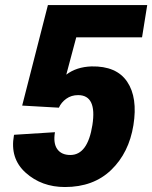

<svg xmlns="http://www.w3.org/2000/svg" viewBox="-20 -731 603 761"><path d="M237.3 10.3Q145 10.3 81.8 -46.4Q18.6 -103 35.2 -194.3L36.1 -196.8L197.8 -207Q190.4 -163.1 207 -139.9Q223.6 -116.7 258.8 -116.7Q327.6 -116.7 346.2 -235.4Q364.7 -354 289.6 -354Q262.7 -354 242.7 -339.6Q222.7 -325.2 213.4 -304.2L67.9 -312.5L169.9 -710.9H563.5L543 -583H282.2L242.7 -435.1Q282.7 -465.8 342.8 -467.8Q441.9 -469.7 484.1 -407Q526.4 -344.2 508.8 -234.9Q491.2 -125.5 420.9 -57.6Q350.6 10.3 237.3 10.3Z"/></svg>

Font: Roboto-BlackItalic
Style: Italic
Weight: 900
Italic angle: -12°
Designer: Google
Version: Version 1.100141; 2013